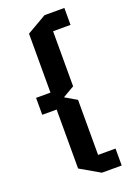

<svg xmlns="http://www.w3.org/2000/svg" viewBox="-172 -797 753 1065"><g transform="rotate(-20 204.0 -265.0)"><path d="M250 -225V100H353V200H236L120 133V-215H35V-315H120V-663L236 -730H353V-630H250V-305L183 -266V-264Z"/></g></svg>

Font: Quantico
Style: Bold
Weight: 700
Designer: Matt Desmond
Foundry: MADtype
Version: Version 2.002